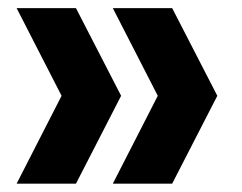

<svg xmlns="http://www.w3.org/2000/svg" viewBox="-20 -520 598 474"><path d="M21 -66.5 132 -283.5 21 -500H167.5L279 -283.5L167.5 -66.5ZM258.5 -66.5 369.5 -283.5 258.5 -500H405L516.5 -283.5L405 -66.5Z"/></svg>

Font: Encode Sans Semi Condensed
Style: Bold
Weight: 700
Width: 4
Designer: Multiple Designers
Foundry: Impallari Type
Version: Version 3.000; ttfautohint (v1.8.3) -l 8 -r 50 -G 200 -x 14 